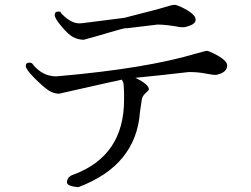

<svg xmlns="http://www.w3.org/2000/svg" viewBox="-20 -757 1040 797"><path d="M542 -434Q598 -407 598 -386Q598 -382 584 -370Q570 -358 568 -340L561 -292Q545 -70 305 20Q258 16 258 0Q258 -24 287 -33Q495 -111 495 -343Q495 -358 495 -373L493 -407Q493 -415 486 -426H484Q481 -426 225 -368Q203 -368 182 -381.5Q161 -395 124 -432Q87 -469 87 -483Q87 -497 102 -497Q109 -497 113 -494Q154 -440 214 -440Q219 -440 225 -441Q589 -473 795 -535Q834 -546 839 -546Q844 -546 865 -536Q923 -508 923 -485.5Q923 -463 897 -452Q882 -446 872.5 -446Q863 -446 832 -452Q801 -458 764 -458Q653 -445 542 -434ZM509 -640H501Q494 -640 431.5 -621.5Q369 -603 328 -592Q306 -592 285.5 -602Q265 -612 236 -646.5Q207 -681 207 -695Q207 -709 222 -709Q232 -709 232 -706Q232 -703 242 -694Q276 -660 311 -660Q318 -660 324 -661L496 -683L632 -718Q664 -727 680 -732Q696 -737 704.5 -737Q713 -737 734 -727Q792 -699 792 -676Q792 -660 771.5 -652Q751 -644 743 -644H730Q670 -655 636 -655H634Z"/></svg>

Font: Sawarabi Mincho
Style: Regular
Weight: 400
Version: Version 1.00